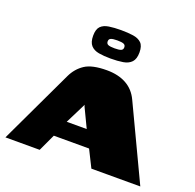

<svg xmlns="http://www.w3.org/2000/svg" viewBox="-126 -789 923 911"><g transform="rotate(20 335.5 -333.0)"><path d="M-7 0 170 -374Q190 -416 226.5 -440Q263 -464 337 -464Q395 -464 435.5 -441.5Q476 -419 497 -374L674 0H427L384 -86H206L166 0ZM241 -169H342L296 -265Q295 -268 294 -271Q293 -274 293 -274Q293 -274 292 -271Q291 -268 289 -265ZM333 -522Q300 -522 274 -526.5Q248 -531 233.5 -547Q219 -563 219 -596Q219 -629 233.5 -643.5Q248 -658 274.5 -662Q301 -666 335 -666Q370 -666 396.5 -662Q423 -658 438 -643.5Q453 -629 453 -596Q453 -563 438 -547Q423 -531 396 -526.5Q369 -522 333 -522ZM335 -574Q357 -574 367 -578Q377 -582 377 -594Q377 -606 367 -610Q357 -614 335 -614Q313 -614 303 -610Q293 -606 293 -594Q293 -582 303 -578Q313 -574 335 -574Z"/></g></svg>

Font: Genos Thin Black
Style: Regular
Weight: 900
Version: Version 1.010